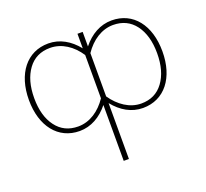

<svg xmlns="http://www.w3.org/2000/svg" viewBox="-124 -636 1090 1017"><g transform="rotate(-20 421.5 -127.5)"><path d="M45.4 -241.2C45.4 -93.8 122.1 4.9 243.2 4.9C307.6 4.9 363.8 -27.8 407.2 -82V232.9H436.5V-82C480 -27.8 535.6 4.9 600.1 4.9C722.2 4.9 798.3 -94.7 798.3 -242.2C798.3 -390.1 722.2 -488.3 600.6 -488.3C536.1 -488.3 480 -455.6 436.5 -401.4V-483.4H407.2V-401.4C363.8 -455.6 308.1 -488.3 243.7 -488.3C122.1 -488.3 45.4 -389.2 45.4 -241.2ZM436.5 -363.8C477.1 -423.8 534.7 -462.9 599.6 -462.9C652.3 -462.9 693.8 -442.9 723.6 -403.3C753.4 -363.3 768.6 -309.6 768.6 -242.7C768.6 -175.3 753.4 -121.6 723.6 -81.1C693.8 -40.5 652.3 -20.5 599.6 -20.5C534.7 -20.5 477.1 -60.5 436.5 -119.6ZM75.2 -240.7C75.2 -308.1 90.3 -361.8 120.1 -402.3C149.9 -442.9 191.4 -462.9 244.1 -462.9C310.1 -462.9 367.7 -423.8 407.2 -363.8V-119.6C367.7 -60.5 310.1 -20.5 244.1 -20.5C191.4 -20.5 149.9 -40.5 120.1 -80.6C90.3 -120.1 75.2 -173.8 75.2 -240.7Z"/></g></svg>

Font: Estedad Thin
Style: Regular
Weight: 100
Designer: Amin Abedi
Version: Version 7.3